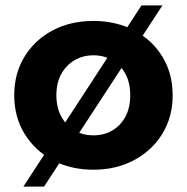

<svg xmlns="http://www.w3.org/2000/svg" viewBox="-20 -624 695 715"><path d="M328 8Q242 8 175.5 -28Q109 -64 71 -126.5Q33 -189 33 -269Q33 -350 71 -412.5Q109 -475 175.5 -510.5Q242 -546 328 -546Q413 -546 480 -510.5Q547 -475 585 -412.5Q623 -350 623 -269Q623 -189 585 -126.5Q547 -64 480 -28Q413 8 328 8ZM328 -120Q367 -120 398 -138Q429 -156 447 -189.5Q465 -223 465 -269Q465 -316 447 -349Q429 -382 398 -400Q367 -418 328 -418Q289 -418 258 -400Q227 -382 208.5 -349Q190 -316 190 -269Q190 -223 208.5 -189.5Q227 -156 258 -138Q289 -120 328 -120ZM67 71 507 -604H585L144 71Z"/></svg>

Font: Montserrat Z
Style: Bold
Weight: 700
Designer: Julieta Ulanovsky
Foundry: Julieta Ulanovsky
Version: Version 8.000